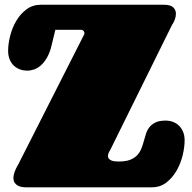

<svg xmlns="http://www.w3.org/2000/svg" viewBox="-20 -798 820 818"><path d="M338.9 -651.9Q339.8 -654.8 339.8 -656.2Q339.8 -661.6 335.9 -666.3Q332 -670.9 326.7 -670.9H215.8L196.8 -592.8Q189 -566.4 177.7 -548.3Q166.5 -530.3 153.3 -518.8Q140.1 -507.3 125.5 -502.2Q110.8 -497.1 95.7 -497.1Q78.6 -497.1 63.7 -502.9Q48.8 -508.8 37.8 -519.5Q26.9 -530.3 20.8 -545.9Q14.6 -561.5 14.6 -581.1Q14.6 -610.4 23.2 -644.8Q31.7 -679.2 49.1 -708.7Q66.4 -738.3 92.8 -758.1Q119.1 -777.8 154.8 -777.8H677.7Q706.1 -777.8 717.8 -766.8Q729.5 -755.9 729.5 -739.3Q729.5 -728 724.9 -715.1Q720.2 -702.1 711.9 -689.9L449.7 -159.2Q439.9 -144 439.9 -133.3Q439.9 -126 444.3 -121.3Q448.7 -116.7 455.3 -114Q461.9 -111.3 470.2 -110.6Q478.5 -109.9 485.8 -109.9Q516.1 -109.9 534.9 -117.4Q553.7 -125 564.9 -137.2Q576.2 -149.4 582.3 -165Q588.4 -180.7 592.8 -197Q597.2 -213.4 602.3 -229Q607.4 -244.6 617.2 -256.8Q627 -269 643.1 -276.6Q659.2 -284.2 686 -284.2Q703.1 -284.2 718 -278.3Q732.9 -272.5 743.7 -261.5Q754.4 -250.5 760.5 -235.1Q766.6 -219.7 766.6 -200.2Q766.6 -170.9 758.1 -136Q749.5 -101.1 732.2 -70.8Q714.8 -40.5 688.7 -20.3Q662.6 0 627 0H88.9Q79.6 0 70.3 -2Q61 -3.9 53.7 -8.5Q46.4 -13.2 41.7 -20.8Q37.1 -28.3 37.1 -40Q37.1 -51.3 42.2 -65.7Q47.4 -80.1 58.6 -99.1Z"/></svg>

Font: Corben
Style: Bold
Weight: 700
Designer: vernon adams
Foundry: vernon adams
Version: Version 1.101; ttfautohint (v1.6)